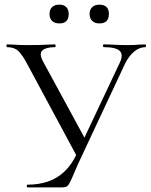

<svg xmlns="http://www.w3.org/2000/svg" viewBox="-20 -819 658 839"><path d="M502.8 -543.8Q520.2 -579.2 503.6 -596.1Q487 -613 433 -613Q430.2 -613 430.2 -619Q430.2 -625 433 -625Q456.6 -625 479 -623.5Q501.4 -622 536.4 -622Q553.4 -622 565.1 -622.5Q576.8 -623 588.3 -624Q599.8 -625 615.6 -625Q617.8 -625 617.8 -619Q617.8 -613 615.6 -613Q590 -613 566.6 -594Q543.2 -575 525.6 -539L339.6 -142Q316.8 -94 304.9 -65.3Q293 -36.6 285.9 -22.5Q278.8 -8.4 271.7 -4.2Q264.6 0 251.4 0H99.8Q97 0 97 -6Q97 -12 99.8 -12Q148 -12 188.1 -25.2Q228.2 -38.4 260.3 -68.1Q292.4 -97.8 315.4 -146.4ZM319.6 -129 97.4 -542Q77.2 -580 59.6 -596.5Q42 -613 10.4 -613Q8.4 -613 8.4 -619Q8.4 -625 10.4 -625Q25 -625 38.6 -624Q52.2 -623 67.6 -622.5Q83 -622 101 -622Q129.6 -622 151.1 -622.5Q172.6 -623 189.1 -624Q205.6 -625 220.2 -625Q223 -625 223 -619Q223 -613 220.2 -613Q182 -613 165.9 -599.2Q149.8 -585.4 167.2 -552L358.2 -200.6ZM239.4 -716.6Q219.2 -716.6 207.8 -727.5Q196.4 -738.4 196.4 -758Q196.4 -777.2 207.8 -788Q219.2 -798.8 239.4 -798.8Q258.8 -798.8 269.5 -788Q280.2 -777.2 280.2 -758Q280.2 -716.6 239.4 -716.6ZM414.2 -716.6Q394.8 -716.6 383.1 -727.5Q371.4 -738.4 371.4 -758Q371.4 -777.2 383.1 -787.9Q394.8 -798.6 414.2 -798.6Q455.8 -798.6 455.8 -758Q455.8 -716.6 414.2 -716.6Z"/></svg>

Font: Cormorant Infant Light
Style: Regular
Weight: 300
Designer: Christian Thalmann (Catharsis Fonts)
Foundry: Catharsis Fonts
Version: Version 4.001